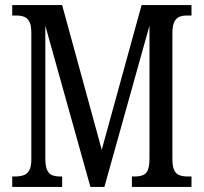

<svg xmlns="http://www.w3.org/2000/svg" viewBox="-20 -734 800 754"><path d="M28 0V-41H40Q59 -41 73 -46Q87 -51 95 -65.5Q103 -80 103 -108V-605Q103 -634 95.5 -648.5Q88 -663 75 -668Q62 -673 45 -673H28V-714H224L391 -104H368L536 -714H732V-673H713Q697 -673 684.5 -668Q672 -663 664.5 -648Q657 -633 657 -604V-110Q657 -81 664 -66Q671 -51 684.5 -46Q698 -41 716 -41H732V0H498V-41H509Q529 -41 542 -46.5Q555 -52 561 -67.5Q567 -83 567 -113V-670L577 -669L390 0H335L148 -669L158 -670V-113Q158 -82 165 -66.5Q172 -51 185 -46Q198 -41 215 -41H224V0Z"/></svg>

Font: Noto Serif ExtraCondensed
Style: Regular
Weight: 400
Width: 2
Designer: Monotype Design Team
Foundry: Monotype Imaging Inc.
Version: Version 2.013